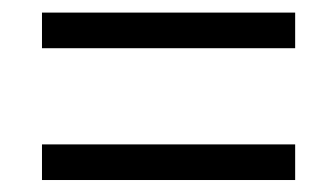

<svg xmlns="http://www.w3.org/2000/svg" viewBox="-20 -486 520 311"><path d="M48 -407.9V-465.6H458.1V-407.9ZM48 -194.4V-252.1H458.1V-194.4Z"/></svg>

Font: Source Sans Variable
Style: Italic
Weight: 200
Italic angle: -11°
Designer: Paul D. Hunt
Foundry: Adobe Systems Incorporated
Version: Version 3.006;hotconv 1.0.111;makeotfexe 2.5.65597